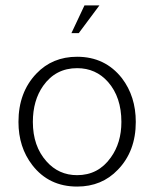

<svg xmlns="http://www.w3.org/2000/svg" viewBox="-20 -675 578 707"><path d="M264 -466Q367 -466 429 -387Q480 -320 480 -226Q480 -118 414 -50Q355 12 264 12Q160 12 99 -67Q48 -133 48 -226Q48 -335 114 -404Q173 -466 264 -466ZM264 -424Q185 -424 139 -359Q101 -305 101 -226Q101 -137 151 -81Q196 -30 264 -30Q342 -30 388 -95Q427 -149 427 -226Q427 -317 378 -373Q333 -424 264 -424ZM346 -655 270 -553H243L291 -655Z"/></svg>

Font: Tajawal Light
Style: Regular
Weight: 300
Designer: Boutros Fonts
Foundry: Created by Boutros International 2017
Version: Version 1.700